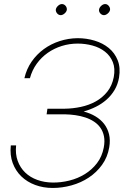

<svg xmlns="http://www.w3.org/2000/svg" viewBox="-20 -907 627 937"><path d="M296.9 -376.5Q335.4 -377 374.5 -385.3Q413.6 -393.6 446.5 -411.6Q479.5 -429.7 503.2 -459Q526.9 -488.3 535.2 -530.8Q543 -573.2 530.5 -604Q518.1 -634.8 492.2 -655Q466.3 -675.3 431.2 -684.8Q396 -694.3 359.4 -694.3Q318.8 -694.3 281.5 -682.6Q244.1 -670.9 213.1 -649.2Q182.1 -627.4 159.4 -596.2Q136.7 -564.9 126 -525.4H99.1Q109.4 -570.3 134.3 -606.2Q159.2 -642.1 194.1 -667.5Q229 -692.9 271.2 -706.5Q313.5 -720.2 358.9 -720.7Q401.9 -720.7 441.7 -708.7Q481.4 -696.8 510.7 -672.9Q540 -648.9 554.4 -612.8Q568.8 -576.7 561 -528.8Q555.2 -495.1 539.3 -468.3Q523.4 -441.4 500.2 -420.9Q477.1 -400.4 448.2 -386Q419.4 -371.6 388.2 -362.8Q420.4 -354.5 446 -339.1Q471.7 -323.7 488.5 -301.8Q505.4 -279.8 512.2 -251.5Q519 -223.1 513.2 -188.5Q504.9 -139.6 478 -102.5Q451.2 -65.4 413.1 -40.3Q375 -15.1 329.1 -2.4Q283.2 10.3 237.3 10.3Q190.9 10.3 151.6 -4.4Q112.3 -19 84.2 -46.1Q56.2 -73.2 42 -111.3Q27.8 -149.4 32.7 -197.3H58.6Q54.2 -155.3 66.4 -121.8Q78.6 -88.4 103 -64.9Q127.4 -41.5 161.9 -29.1Q196.3 -16.6 236.8 -16.1Q277.8 -15.6 318.8 -25.9Q359.9 -36.1 394.3 -57.4Q428.7 -78.6 453.4 -110.8Q478 -143.1 486.3 -186.5Q492.2 -217.3 487.5 -241.2Q482.9 -265.1 470.2 -283.2Q457.5 -301.3 438.5 -313.7Q419.4 -326.2 396.5 -333.7Q373.5 -341.3 347.9 -345Q322.3 -348.6 296.9 -349.1H207.5L211.4 -376.5ZM252.4 -860.4Q253.9 -870.1 263.2 -878.7Q272.5 -887.2 282.2 -887.2Q287.6 -887.2 292.2 -884.8Q296.9 -882.3 300.3 -878.2Q303.7 -874 305.2 -869.1Q306.6 -864.3 306.2 -859.4Q304.7 -849.6 295.2 -841.3Q285.6 -833 275.9 -833Q265.6 -833.5 258.5 -842Q251.5 -850.6 252.4 -860.4ZM463.4 -860.4Q464.8 -870.1 474.1 -878.7Q483.4 -887.2 493.2 -887.2Q503.4 -887.2 510.7 -878.2Q518.1 -869.1 517.1 -859.4Q515.6 -849.6 506.1 -841.3Q496.6 -833 486.8 -833Q476.6 -833.5 469.2 -842Q461.9 -850.6 463.4 -860.4Z"/></svg>

Font: Roboto Mono Thin
Style: Italic
Weight: 250
Designer: Google
Version: Version 2.000985; 2015; ttfautohint (v1.3)